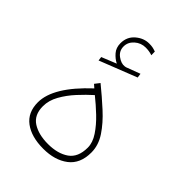

<svg xmlns="http://www.w3.org/2000/svg" viewBox="-188 -724 812 812"><g transform="rotate(45 218.5 -318.0)"><path d="M183.6 -476.6Q164.1 -486.3 148.7 -504.2Q133.3 -522 133.3 -548.8Q133.3 -586.9 160.6 -610.4Q188 -633.8 220.2 -633.8Q232.9 -633.8 240.7 -632.3Q248.5 -630.9 261.2 -626.5L261.7 -605Q243.2 -611.3 222.2 -611.3Q194.3 -611.3 173.3 -592.8Q152.3 -574.2 152.3 -548.3Q152.3 -521.5 174.1 -505.6Q195.8 -489.7 215.3 -492.2Q221.7 -492.7 229 -496.1L284.7 -517.1L287.6 -497.6L119.6 -431.6L117.2 -449.7ZM190.4 -335.4 175.8 -348.1 192.9 -370.1Q237.3 -334 278.8 -296.1Q320.3 -258.3 346.9 -218.3Q373.5 -178.2 373.5 -134.8Q373.5 -67.9 330.1 -34.9Q286.6 -2 218.3 -2Q147 -2 105 -33.2Q63 -64.5 63 -125Q63 -216.8 190.4 -335.4ZM348.1 -138.7Q348.1 -168.9 327.1 -200.4Q306.2 -231.9 274.7 -262Q243.2 -292 211.9 -316.9Q184.6 -292.5 156.2 -261.7Q127.9 -231 108.9 -197Q89.8 -163.1 89.8 -128.4Q89.8 -76.2 125.7 -53.2Q161.6 -30.3 217.8 -30.3Q275.9 -30.3 312 -55.4Q348.1 -80.6 348.1 -138.7Z"/></g></svg>

Font: Vazirmatn RD FD Thin
Style: Regular
Weight: 100
Designer: Saber Rastikerdar
Foundry: Saber Rastikerdar
Version: Version 33.003